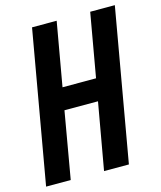

<svg xmlns="http://www.w3.org/2000/svg" viewBox="-125 -815 750 896"><g transform="rotate(-15 250.5 -367.5)"><path d="M-14 0 115 -735H234L180 -428H342L396 -735H515L386 0H266L323 -322H161L105 0Z"/></g></svg>

Font: Iosevka SS08
Style: Bold Italic
Weight: 700
Italic angle: -10°
Monospace: yes
Designer: Belleve Invis
Foundry: Belleve Invis
Version: 2.1.0; ttfautohint (v1.8.2)